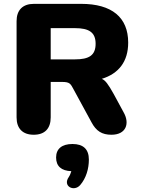

<svg xmlns="http://www.w3.org/2000/svg" viewBox="-20 -690 741 996"><path d="M155 9C212 9 243 -23 243 -81V-265H301C344 -265 346 -255 363 -224L455 -55C479 -10 509 9 558 9C634 9 654 -49 622 -106L570 -202C541 -254 526 -274 508 -281C596 -308 645 -371 645 -469C645 -600 560 -670 401 -670H156C98 -670 66 -638 66 -580V-81C66 -23 98 9 155 9ZM369 -382H243V-544H369C442 -544 476 -522 476 -463C476 -403 442 -382 369 -382ZM396 270C427 234 441 185 441 138C441 84 412 57 356 57C301 57 271 82 271 127C271 172 298 196 350 198C347 208 343 219 337 228C303 276 364 307 396 270Z"/></svg>

Font: SN Pro Heavy
Style: Regular
Weight: 800
Designer: Tobias Whetton
Foundry: Supernotes
Version: Version 1.001;Glyphs 3.2 (3249)